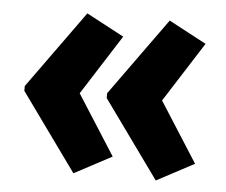

<svg xmlns="http://www.w3.org/2000/svg" viewBox="-41 -555 653 555"><g transform="rotate(5 285.5 -277.0)"><path d="M29 -284 191 -509 300 -451 189 -277 300 -103 191 -45 29 -270ZM268 -284 430 -509 539 -451 428 -277 539 -103 430 -45 268 -270Z"/></g></svg>

Font: Noto Sans Devanagari Condensed ExtraBold
Style: Regular
Weight: 800
Width: 3
Designer: Jelle Bosma - Monotype Design Team
Foundry: Monotype Imaging Inc.
Version: Version 2.004; ttfautohint (v1.8.4.7-5d5b)